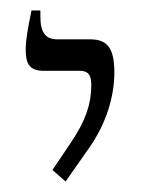

<svg xmlns="http://www.w3.org/2000/svg" viewBox="-20 -667 274 366"><path d="M105 -321 152 -388C182 -432 198 -482 198 -529C198 -576 184 -592 152 -592H89C67 -592 57 -605 57 -635V-647H40C34 -617 29 -593 29 -572C29 -543 38 -532 64 -532H132C152 -532 154 -519 154 -504C154 -469 143 -437 117 -398L80 -343Z"/></svg>

Font: Noto Serif Hebrew Condensed Light
Style: Regular
Weight: 300
Width: 3
Designer: Monotype Design Team
Foundry: Monotype Imaging Inc.
Version: Version 2.004